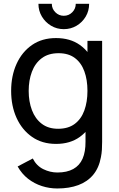

<svg xmlns="http://www.w3.org/2000/svg" viewBox="-20 -760 640 1034"><path d="M323.5 -603Q286 -603 255 -621.5Q224 -640 205.5 -671Q187 -702 187 -739.5H259Q259 -713 278 -694Q297 -675 323.5 -675Q350.5 -675 369.2 -694Q388 -713 388 -739.5H460Q460 -702 441.8 -671Q423.5 -640 392.5 -621.5Q361.5 -603 323.5 -603ZM288.5 255Q246 255 205.5 242Q165 229 131.2 202.8Q97.5 176.5 75 136.5L156.5 93.5Q176.5 133 213.2 151Q250 169 289 169Q340.5 169 374.5 150.2Q408.5 131.5 424.8 94.5Q441 57.5 440.5 2.5V-145H451V-540H530V3.5Q530 25.5 528.8 46Q527.5 66.5 523.5 86.5Q513 144 482 181.2Q451 218.5 402 236.8Q353 255 288.5 255ZM282 15Q206.5 15 152.5 -22.8Q98.5 -60.5 69.2 -125Q40 -189.5 40 -270.5Q40 -351.5 69.2 -416Q98.5 -480.5 152.5 -517.8Q206.5 -555 281.5 -555Q358 -555 410 -518Q462 -481 488.8 -416.5Q515.5 -352 515.5 -270.5Q515.5 -190 488.8 -125.2Q462 -60.5 410 -22.8Q358 15 282 15ZM293 -66.5Q347.5 -66.5 382.5 -92.8Q417.5 -119 434.2 -165.2Q451 -211.5 451 -270.5Q451 -330.5 434.2 -376.2Q417.5 -422 383 -447.8Q348.5 -473.5 295.5 -473.5Q240.5 -473.5 204.8 -446.5Q169 -419.5 151.8 -373.5Q134.5 -327.5 134.5 -270.5Q134.5 -213 152 -166.8Q169.5 -120.5 204.8 -93.5Q240 -66.5 293 -66.5Z"/></svg>

Font: Manrope ExtraLight Medium
Style: Regular
Weight: 500
Version: Version 4.504